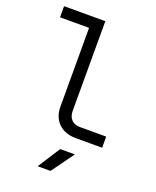

<svg xmlns="http://www.w3.org/2000/svg" viewBox="-173 -829 947 1168"><g transform="rotate(20 300.0 -245.0)"><path d="M377 0Q306 0 264.5 -40.5Q223 -81 223 -150V-658H35V-730H302V-150Q302 -113 322 -92.5Q342 -72 377 -72H547V0ZM217 240 310 95H405L300 240Z"/></g></svg>

Font: JetBrains Mono NL Light
Style: Regular
Weight: 300
Monospace: yes
Designer: Philipp Nurullin, Konstantin Bulenkov
Foundry: JetBrains
Version: Version 2.305; ttfautohint (v1.8.4.7-5d5b)